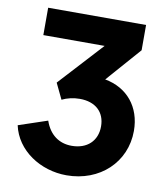

<svg xmlns="http://www.w3.org/2000/svg" viewBox="-84 -816 780 898"><g transform="rotate(10 306.0 -366.5)"><path d="M292 12C450 12 567 -98 567 -247C567 -361 499 -442 393 -461L537 -625V-745H72V-615H363L172 -407L208 -332C232 -344 262 -351 292 -351C367 -351 412 -309 412 -241C412 -172 365 -128 292 -128C232 -128 186 -161 164 -225L27 -179C52 -63 168 12 292 12Z"/></g></svg>

Font: Mluvka ExtraBold
Style: Regular
Weight: 800
Designer: Modified by Jiří Krblich, Original typeface by Gumpita Rahayu
Foundry: Gumpita Rahayu & Jiří Krblich
Version: Version 2.000;Glyphs 3.1.1 (3134)